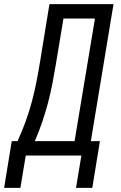

<svg xmlns="http://www.w3.org/2000/svg" viewBox="-66 -755 586 932"><path d="M-46 157 -9 -70H19Q41 -117 58.5 -165.5Q76 -214 89 -263Q102 -312 111.5 -361Q121 -410 129 -459L174 -735H485L375 -70H419L382 157H303L329 0H59L33 157ZM103 -70H296L395 -665H242L206 -448Q198 -400 189 -352.5Q180 -305 167.5 -257.5Q155 -210 139 -163Q123 -116 103 -70Z"/></svg>

Font: Iosevka Algr
Style: Italic
Weight: 400
Italic angle: -9°
Monospace: yes
Designer: Belleve Invis
Foundry: Belleve Invis
Version: Version 26.0.2; ttfautohint (v1.8.3)